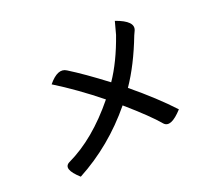

<svg xmlns="http://www.w3.org/2000/svg" viewBox="-134 -944 1268 1155"><g transform="rotate(-20 500.0 -366.5)"><path d="M708 -772Q824 -731 800 -676L788 -650Q724 -483 644 -366Q791 -245 888 -140Q808 -52 771 -92Q715 -159 578 -278Q414 -78 195 39Q107 -40 161 -67Q337 -150 496 -346Q356 -459 220 -543Q286 -623 336 -590Q428 -533 561 -432Q632 -536 686 -690L708 -772Z"/></g></svg>

Font: Swei Half Moon CJK TC
Style: Medium
Weight: 500
Version: Version 2.125